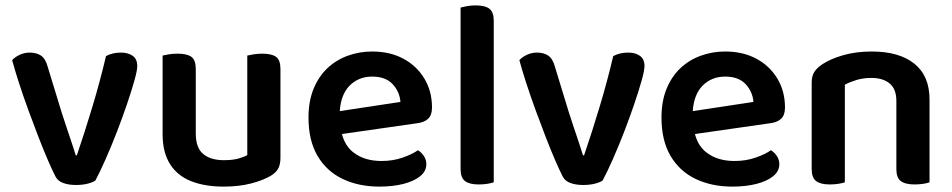

<svg xmlns="http://www.w3.org/2000/svg" viewBox="-20 -678 3532 712"><path d="M429 -483Q455 -483 472 -471Q489 -459 489 -433Q489 -417 478.5 -379.5Q468 -342 451 -292Q434 -242 413.5 -189Q393 -136 372 -88.5Q351 -41 334 -9Q325 -2 305.5 3Q286 8 262 8Q234 8 214 0.5Q194 -7 186 -23Q175 -44 158.5 -82Q142 -120 123 -169Q104 -218 85 -270Q66 -322 50.5 -370Q35 -418 25 -455Q36 -467 53.5 -475Q71 -483 90 -483Q116 -483 132.5 -471.5Q149 -460 157 -430L208 -263Q216 -237 226.5 -206.5Q237 -176 246 -148.5Q255 -121 261 -102H265Q295 -190 323.5 -285Q352 -380 373 -470Q397 -483 429 -483Z M583 -181V-472Q591 -474 606 -476.5Q621 -479 639 -479Q674 -479 690 -467Q706 -455 706 -422V-183Q706 -130 733.5 -107Q761 -84 810 -84Q842 -84 864 -90Q886 -96 897 -103V-472Q905 -474 920.5 -476.5Q936 -479 953 -479Q988 -479 1004 -467Q1020 -455 1020 -422V-93Q1020 -70 1012.5 -54.5Q1005 -39 984 -26Q955 -9 910.5 2.5Q866 14 809 14Q740 14 689 -6Q638 -26 610.5 -69.5Q583 -113 583 -181Z M1248 -181Q1260 -135 1293 -111Q1333 -81 1395 -81Q1437 -81 1473 -93.5Q1509 -106 1530 -121Q1544 -112 1552.5 -98.5Q1561 -85 1561 -69Q1561 -43 1538 -24.5Q1515 -6 1476 4Q1437 14 1387 14Q1310 14 1250.5 -14.5Q1191 -43 1157.5 -100Q1124 -157 1124 -242Q1124 -303 1143 -349Q1162 -395 1194.5 -425.5Q1227 -456 1270 -471.5Q1313 -487 1360 -487Q1426 -487 1475.5 -460.5Q1525 -434 1553.5 -387Q1582 -340 1582 -279Q1582 -251 1567.5 -237.5Q1553 -224 1527 -221ZM1465 -300Q1462 -338 1436 -366Q1410 -394 1360 -394Q1309 -394 1275 -359Q1244 -326 1240 -266Z M1811 -2Q1803 1 1788 3.5Q1773 6 1755 6Q1721 6 1704.5 -6.5Q1688 -19 1688 -51V-650Q1695 -652 1710.5 -655Q1726 -658 1743 -658Q1779 -658 1795 -645.5Q1811 -633 1811 -601Z M2310 -483Q2336 -483 2353 -471Q2370 -459 2370 -433Q2370 -417 2359.5 -379.5Q2349 -342 2332 -292Q2315 -242 2294.5 -189Q2274 -136 2253 -88.5Q2232 -41 2215 -9Q2206 -2 2186.5 3Q2167 8 2143 8Q2115 8 2095 0.5Q2075 -7 2067 -23Q2056 -44 2039.5 -82Q2023 -120 2004 -169Q1985 -218 1966 -270Q1947 -322 1931.5 -370Q1916 -418 1906 -455Q1917 -467 1934.5 -475Q1952 -483 1971 -483Q1997 -483 2013.5 -471.5Q2030 -460 2038 -430L2089 -263Q2097 -237 2107.5 -206.5Q2118 -176 2127 -148.5Q2136 -121 2142 -102H2146Q2176 -190 2204.5 -285Q2233 -380 2254 -470Q2278 -483 2310 -483Z M2557 -181Q2569 -135 2602 -111Q2642 -81 2704 -81Q2746 -81 2782 -93.5Q2818 -106 2839 -121Q2853 -112 2861.5 -98.5Q2870 -85 2870 -69Q2870 -43 2847 -24.5Q2824 -6 2785 4Q2746 14 2696 14Q2619 14 2559.5 -14.5Q2500 -43 2466.5 -100Q2433 -157 2433 -242Q2433 -303 2452 -349Q2471 -395 2503.5 -425.5Q2536 -456 2579 -471.5Q2622 -487 2669 -487Q2735 -487 2784.5 -460.5Q2834 -434 2862.5 -387Q2891 -340 2891 -279Q2891 -251 2876.5 -237.5Q2862 -224 2836 -221ZM2774 -300Q2771 -338 2745 -366Q2719 -394 2669 -394Q2618 -394 2584 -359Q2553 -326 2549 -266Z M3427 -309V-2Q3420 1 3404.5 3.5Q3389 6 3372 6Q3337 6 3320.5 -6.5Q3304 -19 3304 -51V-304Q3304 -348 3279 -368.5Q3254 -389 3212 -389Q3181 -389 3156.5 -381.5Q3132 -374 3113 -364V-2Q3105 1 3090 3.5Q3075 6 3057 6Q3023 6 3006.5 -6.5Q2990 -19 2990 -51V-372Q2990 -396 3000 -411.5Q3010 -427 3030 -440Q3060 -460 3107.5 -473.5Q3155 -487 3213 -487Q3314 -487 3370.5 -442Q3427 -397 3427 -309Z"/></svg>

Font: Baloo Bhaijaan 2 SemiBold
Style: Regular
Weight: 600
Designer: Sanskriti Dholi, Noopur Datye and Ek Type
Foundry: Ek Type
Version: Version 1.700